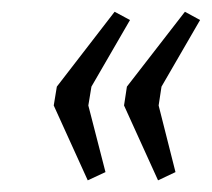

<svg xmlns="http://www.w3.org/2000/svg" viewBox="-20 -356 362 328"><path d="M71.8 -175.8 77.1 -208 175.8 -335.9 202.1 -321.8 136.2 -208 130.9 -175.8 160.2 -62 129.9 -47.9ZM191.9 -175.8 196.8 -208 295.9 -335.9 321.8 -321.8 255.9 -208 251 -175.8 279.8 -62 250 -47.9Z"/></svg>

Font: Gawaa
Style: Italic
Weight: 400
Designer: T. Christopher White
Version: Version 1.0